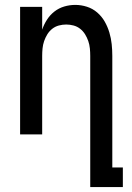

<svg xmlns="http://www.w3.org/2000/svg" viewBox="-20 -548 540 783"><path d="M348 215V-320Q348 -335 346.5 -350.5Q345 -366 340 -380.5Q335 -395 327 -408Q319 -421 307 -430.5Q295 -440 280 -444Q265 -448 250 -448Q235 -448 220 -444Q205 -440 193 -430.5Q181 -421 173 -408Q165 -395 160 -380.5Q155 -366 153.5 -350.5Q152 -335 152 -320V0H62V-520H152V-427Q159 -448 171.5 -467.5Q184 -487 202 -501Q220 -515 242 -521.5Q264 -528 287 -528Q311 -528 334.5 -520.5Q358 -513 376.5 -497Q395 -481 407 -460Q419 -439 426 -415.5Q433 -392 435.5 -368Q438 -344 438 -320V135H481V215Z"/></svg>

Font: Iosevka Medium
Style: Regular
Weight: 500
Monospace: yes
Designer: Belleve Invis
Foundry: Belleve Invis
Version: Version 32.5.0; ttfautohint (v1.8.4)